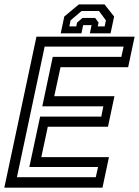

<svg xmlns="http://www.w3.org/2000/svg" viewBox="-37 -870 644 890"><path d="M-17 0 132 -700H587L557 -558.5H243.5L214.5 -424H493.5L463.5 -282.5H184.5L154.5 -141.5H468L438 0ZM41.5 -48.5H407L417.5 -96H99L149 -329.5H432.5L442 -377H159L207.5 -606.5H525.5L536 -654H170ZM447.5 -849.5 492 -793.5 475.5 -715.5H379.5L387.5 -753.5H348.5L340.5 -715.5H244.5L261 -793.5L328.5 -849.5ZM422 -819H341L290 -775.5L284.5 -747.5H316.5L320 -765L345.5 -787H404L420 -765L416 -747.5H448L454 -775.5Z"/></svg>

Font: Tourney Medium
Style: Italic
Weight: 500
Italic angle: -12°
Version: Version 1.015